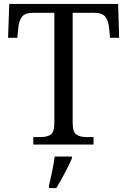

<svg xmlns="http://www.w3.org/2000/svg" viewBox="-20 -734 647 975"><path d="M149 0V-38H187Q219 -38 237.5 -50.5Q256 -63 256 -110V-669H149Q106 -669 91 -648Q76 -627 73 -592L68 -542H21L27 -714H580L585 -542H539L534 -592Q531 -627 515.5 -648Q500 -669 457 -669H349V-113Q349 -64 367.5 -51Q386 -38 418 -38H455V0ZM229 208Q237 174 245 135Q253 96 258 61H345V71Q336 92 322.5 119Q309 146 294 173Q279 200 266 221H229Z"/></svg>

Font: Noto Serif Hentaigana
Style: Regular
Weight: 400
Designer: Kazuhiro Yamada
Foundry: nipponia
Version: Version 1.000; ttfautohint (v1.8.4.7-5d5b)